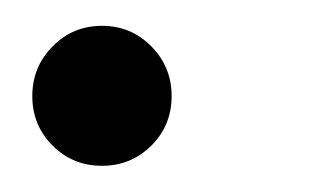

<svg xmlns="http://www.w3.org/2000/svg" viewBox="-20 -120 241 148"><path d="M4.9 -45.9Q4.9 -68.4 20.5 -84.2Q36.1 -100.1 58.6 -100.1Q81.1 -100.1 96.7 -84.2Q112.3 -68.4 112.3 -45.9Q112.3 -23.4 96.7 -7.8Q81.1 7.8 58.6 7.8Q36.1 7.8 20.5 -7.8Q4.9 -23.4 4.9 -45.9Z"/></svg>

Font: Reddit Sans Fudge Light Italic
Style: Regular
Weight: 300
Italic angle: -11.25°
Designer: Stephen Hutchings
Version: Version 1.013